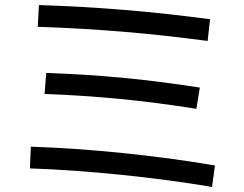

<svg xmlns="http://www.w3.org/2000/svg" viewBox="-20 -739 978 768"><path d="M99.6 -65.4 103.5 -152.3Q278.3 -146.5 472.2 -126.7Q666 -106.9 839.8 -77.1L828.1 8.8Q658.2 -20 464.4 -39.8Q270.5 -59.6 99.6 -65.4ZM158.2 -363.3 165 -447.3Q321.8 -441.9 469 -428Q616.2 -414.1 779.3 -388.7L765.6 -303.7Q606 -329.1 459.5 -343.3Q313 -357.4 158.2 -363.3ZM130.9 -631.8 135.7 -718.8Q314.5 -712.9 479.2 -699.2Q644 -685.5 820.3 -662.1L810.5 -575.2Q634.3 -598.6 470.2 -612.3Q306.2 -626 130.9 -631.8Z"/></svg>

Font: Pretendard Medium
Style: Regular
Weight: 500
Designer: Base glyphs from Inter by Rasmus Andersson; Hangeul glyphs from Noto Sans CJK(Source Han Sans) by Jang Soo-young and Kan
Foundry: Kil Hyung-jin
Version: Version 1.309